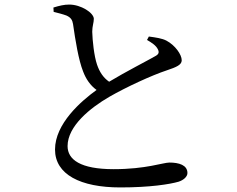

<svg xmlns="http://www.w3.org/2000/svg" viewBox="-20 -790 1040 841"><path d="M214 -757 215 -738C231 -734 255 -728 271 -722C291 -713 297 -702 300 -684C310 -614 324 -527 344 -477C356 -445 375 -416 403 -396C335 -347 221 -248 221 -135C221 -26 332 31 507 31C637 31 724 17 762 6C784 -1 801 -16 801 -32C801 -67 764 -78 722 -78C695 -78 619 -49 478 -49C332 -49 276 -91 276 -150C276 -238 376 -318 459 -366C532 -408 644 -460 711 -482C753 -496 776 -506 776 -526C776 -551 747 -592 709 -612C690 -622 662 -626 632 -630L624 -615C643 -604 664 -591 672 -573C678 -560 675 -552 660 -544C627 -525 531 -476 458 -432C432 -450 416 -475 405 -507C392 -545 385 -613 384 -651C384 -676 391 -690 391 -708C390 -734 335 -770 283 -770C261 -770 240 -765 214 -757Z"/></svg>

Font: Noto Serif CJK SC Medium
Style: Regular
Weight: 500
Designer: Ryoko NISHIZUKA 西塚涼子 (kana & ideographs); Frank Grießhammer (Latin, Greek & Cyrillic); Wenlong ZHANG 张文龙 (bopomofo); San
Foundry: Adobe
Version: Version 2.001;hotconv 1.1.0;makeotfexe 2.6.0